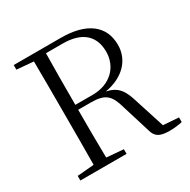

<svg xmlns="http://www.w3.org/2000/svg" viewBox="-163 -880 1035 1044"><g transform="rotate(-30 354.0 -358.0)"><path d="M55 -696 160 -687C161 -590 161 -490 161 -390V-335C161 -235 161 -136 160 -38L55 -29V0H345V-29L239 -38C237 -135 237 -233 237 -339H317C408 -339 435 -310 458 -227L512 -52C523 -9 547 9 610 9C644 9 671 5 691 0V-29L594 -36L533 -226C511 -299 485 -336 417 -350C537 -371 601 -446 601 -537C601 -658 511 -725 352 -725H55ZM239 -693H344C469 -693 527 -633 527 -537C527 -443 458 -370 346 -370H237C237 -494 237 -595 239 -693Z"/></g></svg>

Font: Noto Serif CJK TC Light
Style: Regular
Weight: 300
Designer: Ryoko NISHIZUKA 西塚涼子 (kana & ideographs); Frank Grießhammer (Latin, Greek & Cyrillic); Wenlong ZHANG 张文龙 (bopomofo); San
Foundry: Adobe
Version: Version 2.001;hotconv 1.1.0;makeotfexe 2.6.0